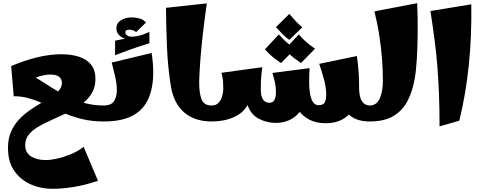

<svg xmlns="http://www.w3.org/2000/svg" viewBox="-20 -761 3013 1203"><path d="M306 422Q235 422 172 394Q109 366 69.5 309.5Q30 253 30 166Q30 108 49 64.5Q68 21 99 -12Q130 -45 167 -70.5Q204 -96 240 -117Q199 -135 156.5 -146.5Q114 -158 66 -158L50 -347Q135 -383 213.5 -402Q292 -421 364 -421Q427 -421 475 -405.5Q523 -390 550.5 -356Q578 -322 578 -266Q578 -217 557.5 -181Q537 -145 503 -117Q533 -109 564.5 -104.5Q596 -100 630 -100L650 -50L630 0Q557 0 498.5 -14Q440 -28 390 -49Q345 -28 300.5 -8Q256 12 219 33.5Q182 55 160 83Q138 111 138 148Q138 197 175.5 219.5Q213 242 267 242Q294 242 334.5 233.5Q375 225 420 207Q465 189 504 159L594 372Q509 400 438.5 411Q368 422 306 422ZM294 -294Q256 -294 204 -275Q239 -254 273.5 -231.5Q308 -209 344 -188Q355 -200 361.5 -213Q368 -226 368 -241Q368 -264 351.5 -279Q335 -294 294 -294Z M630 0V-100Q677 -100 694.5 -127.5Q712 -155 712 -197Q712 -236 701.5 -282Q691 -328 680 -369L930 -429Q935 -397 937.5 -366Q940 -335 940 -306Q940 -211 909.5 -142Q879 -73 811 -36.5Q743 0 630 0ZM701 -415V-506Q736 -513 764 -519Q737 -527 723 -544.5Q709 -562 709 -583Q709 -616 738 -634Q767 -652 804 -652Q827 -652 851.5 -646Q876 -640 895 -620L833 -560Q814 -575 791 -575Q781 -575 773 -571.5Q765 -568 765 -557Q765 -546 780.5 -536.5Q796 -527 835 -534Q861 -539 876 -544.5Q891 -550 916 -561V-490Q876 -478 845 -467.5Q814 -457 781 -445Q748 -433 701 -415Z M1306 0Q1199 0 1133 -57.5Q1067 -115 1050 -225Q1031 -344 1026 -470.5Q1021 -597 1020 -712L1276 -740Q1264 -657 1253.5 -569Q1243 -481 1236.5 -400Q1230 -319 1228 -254Q1227 -184 1241.5 -142Q1256 -100 1306 -100L1326 -50Z M1306 0V-100Q1335 -100 1350.5 -118Q1366 -136 1372.5 -160.5Q1379 -185 1379 -202Q1379 -230 1377.5 -252Q1376 -274 1368 -305L1623 -340Q1620 -314 1618 -294.5Q1616 -275 1615 -254.5Q1614 -234 1614 -202Q1614 -117 1668 -117Q1691 -117 1700 -136Q1709 -155 1709 -183Q1709 -212 1704 -237.5Q1699 -263 1687 -304L1920 -334Q1919 -321 1918 -304Q1917 -287 1917 -252Q1917 -102 1976 -102Q2007 -102 2015.5 -121Q2024 -140 2024 -171Q2024 -209 2011.5 -257.5Q1999 -306 1980 -361L2216 -410Q2220 -382 2223 -355Q2226 -328 2228 -294.5Q2230 -261 2230 -212Q2230 -154 2248 -127Q2266 -100 2296 -100L2316 -50L2296 0Q2212 0 2166 -43Q2141 -18 2105 -3.5Q2069 11 2022 11Q1962 11 1922 -9.5Q1882 -30 1858 -60Q1832 -27 1794 -9Q1756 9 1709 9Q1651 9 1601.5 -17Q1552 -43 1531 -103Q1505 -54 1445 -27Q1385 0 1306 0ZM1793 -511Q1769 -528 1749 -548.5Q1729 -569 1709 -591L1793 -674Q1813 -650 1831 -630.5Q1849 -611 1874 -590ZM1741 -366Q1713 -384 1686.5 -406Q1660 -428 1640 -452L1727 -545Q1743 -527 1759 -511.5Q1775 -496 1793 -482L1852 -545Q1875 -519 1899 -497.5Q1923 -476 1954 -456L1866 -366Q1848 -378 1829.5 -392Q1811 -406 1795 -421Z M2296 0V-100Q2339 -100 2359 -143Q2379 -186 2379 -259Q2379 -321 2373.5 -393.5Q2368 -466 2356 -542Q2344 -618 2326 -690L2594 -741Q2598 -644 2597 -553Q2596 -462 2591.5 -388Q2587 -314 2578 -266Q2565 -190 2534 -129.5Q2503 -69 2446 -34.5Q2389 0 2296 0Z M2734 31Q2734 -80 2730.5 -171Q2727 -262 2720.5 -344Q2714 -426 2703 -510Q2692 -594 2677 -692L2933 -734Q2936 -531 2917 -349.5Q2898 -168 2858 -5Z"/></svg>

Font: Marhey ExtraBold
Style: Regular
Weight: 800
Designer: Nur Syamsi & Bustanul Arifin
Foundry: Namelatype
Version: Version 1.000; ttfautohint (v1.8.4.7-5d5b)